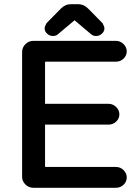

<svg xmlns="http://www.w3.org/2000/svg" viewBox="-20 -884 663 912"><path d="M192 -749Q192 -758 201 -774L269 -843Q290 -864 315 -864H353Q378 -864 399 -843L467 -774Q476 -758 476 -749Q476 -735 464 -724Q452 -713 437 -713Q421 -713 412 -722L335 -787Q334 -788 334 -788Q334 -788 332 -786L256 -722Q247 -713 231 -713Q216 -713 204 -724Q192 -735 192 -749ZM85 -637Q85 -658 100.5 -674Q116 -690 139 -690H530Q551 -690 566.5 -675Q582 -660 582 -640Q582 -620 567 -605.5Q552 -591 530 -591H196Q195 -591 194.5 -590Q194 -589 194 -586V-391H495Q516 -391 531.5 -376Q547 -361 547 -341Q547 -321 532 -306.5Q517 -292 495 -292H194V-96Q194 -93 194.5 -92Q195 -91 196 -91H530Q552 -91 567 -76Q582 -61 582 -41Q582 -21 567 -6.5Q552 8 530 8H139Q117 8 101 -7.5Q85 -23 85 -44Z"/></svg>

Font: 寒蝉全圆体 Bold
Style: Regular
Weight: 700
Designer: Warren2060
      Designed by Motoya company      

      [Varela Round]
      Joe Prince(Latin component); Avraham Cornf
Foundry: ChillType
Version: Version 3.200